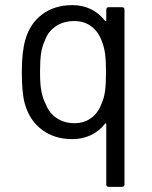

<svg xmlns="http://www.w3.org/2000/svg" viewBox="-20 -534 592 748"><path d="M394 184V-51Q394 -53 392.5 -53.5Q391 -54 389 -52Q367 -23 334 -7.5Q301 8 262 8Q192 8 143.5 -28.5Q95 -65 77 -129Q65 -170 65 -253Q65 -333 79 -380Q97 -443 145 -478.5Q193 -514 262 -514Q302 -514 334.5 -498Q367 -482 389 -453Q391 -451 392.5 -451.5Q394 -452 394 -454V-496Q394 -506 404 -506H455Q465 -506 465 -496V184Q465 194 455 194H404Q394 194 394 184ZM159 -127Q172 -93 201.5 -73.5Q231 -54 270 -54Q308 -54 335.5 -74.5Q363 -95 375 -129Q385 -150 389 -177.5Q393 -205 393 -253Q393 -300 389 -327Q385 -354 376 -375Q363 -411 335.5 -431.5Q308 -452 269 -452Q227 -452 196.5 -431Q166 -410 154 -374Q144 -353 140 -326.5Q136 -300 136 -253Q136 -205 141.5 -177Q147 -149 159 -127Z"/></svg>

Font: Barlow GEO
Style: Regular
Weight: 400
Designer: Jeremy Tribby
Foundry: Tribby Type
Version: Version 1.408